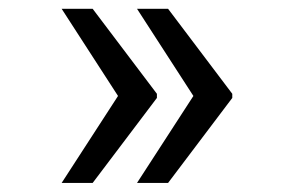

<svg xmlns="http://www.w3.org/2000/svg" viewBox="-20 -483 640 429"><path d="M187 -463.4 330.6 -273.4V-264.2L187 -74.2H117.7L243.7 -268.6L117.7 -463.4ZM355.5 -463.4 499 -273.4V-264.2L355.5 -74.2H286.1L412.1 -268.6L286.1 -463.4Z"/></svg>

Font: Roboto Mono
Style: Regular
Weight: 400
Designer: Google
Version: Version 2.000985; 2015; ttfautohint (v1.3)